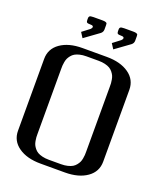

<svg xmlns="http://www.w3.org/2000/svg" viewBox="-176 -1119 1060 1236"><g transform="rotate(20 354.0 -501.5)"><path d="M552.2 -982.4V-951.2Q551.8 -934.6 538.6 -923.8L438.5 -851.1L416 -886.2L467.3 -925.3Q476.1 -934.1 476.1 -940.4Q476.1 -951.2 458.5 -951.2Q437.5 -951.2 432.4 -955.3Q427.2 -959.5 427.2 -971.7V-982.4Q427.2 -987.8 427.7 -990.2Q428.2 -992.7 430.9 -996.3Q433.6 -1000 440.4 -1001.5Q447.3 -1002.9 458.5 -1002.9H521Q535.6 -1002.9 542.7 -1000Q549.8 -997.1 551 -993.7Q552.2 -990.2 552.2 -982.4ZM341.8 -982.4V-951.2Q341.3 -934.6 328.1 -923.8L228 -851.1L205.6 -886.2L256.8 -925.3Q265.6 -934.1 265.6 -940.4Q265.6 -951.2 248 -951.2Q227.1 -951.2 221.9 -955.3Q216.8 -959.5 216.8 -971.7V-982.4Q216.8 -987.8 217.3 -990.2Q217.8 -992.7 220.5 -996.3Q223.1 -1000 230 -1001.5Q236.8 -1002.9 248 -1002.9H310.5Q325.2 -1002.9 332.3 -1000Q339.4 -997.1 340.6 -993.7Q341.8 -990.2 341.8 -982.4ZM250 0Q156.2 0 98.9 -40.3Q41.5 -80.6 41.5 -149.9V-641.6Q41.5 -710.9 98.9 -751.2Q156.2 -791.5 250 -791.5H416.5Q510.3 -791.5 567.6 -751.2Q625 -710.9 625 -641.6V-149.9Q625 -80.6 567.6 -40.3Q510.3 0 416.5 0ZM375 -41.5Q399.9 -41.5 419.9 -46.4Q439.9 -51.3 452.6 -58.8Q465.3 -66.4 474.6 -78.1Q483.9 -89.8 488.8 -100.3Q493.7 -110.8 496.3 -125.5Q499 -140.1 499.5 -149.9Q500 -159.7 500 -172.9V-618.7Q500 -631.8 499.5 -641.6Q499 -651.4 496.3 -666Q493.7 -680.7 488.8 -691.2Q483.9 -701.7 474.6 -713.4Q465.3 -725.1 452.6 -732.7Q439.9 -740.2 419.9 -745.1Q399.9 -750 375 -750H291.5Q266.6 -750 246.6 -745.1Q226.6 -740.2 213.9 -732.7Q201.2 -725.1 191.9 -713.4Q182.6 -701.7 177.7 -691.2Q172.9 -680.7 170.2 -666Q167.5 -651.4 167 -641.6Q166.5 -631.8 166.5 -618.7V-172.9Q166.5 -159.7 167 -149.9Q167.5 -140.1 170.2 -125.5Q172.9 -110.8 177.7 -100.3Q182.6 -89.8 191.9 -78.1Q201.2 -66.4 213.9 -58.8Q226.6 -51.3 246.6 -46.4Q266.6 -41.5 291.5 -41.5Z"/></g></svg>

Font: Gputeks
Style: Bold
Weight: 600
Width: 8
Version: Version 0.9